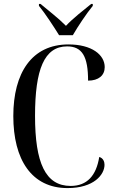

<svg xmlns="http://www.w3.org/2000/svg" viewBox="-20 -951 588 981"><path d="M282 -771H352C378 -816 422 -882 454 -921V-931H446C407 -899 353 -858 317 -819C280 -857 225 -899 187 -931H179V-921C211 -882 254 -816 282 -771ZM325 10C460 10 514 -59 514 -109C514 -124 508 -143 487 -149C472 -54 425 -1 341 -1C212 -1 159 -119 159 -359C159 -596 206 -714 323 -714C400 -714 430 -662 430 -539C484 -539 515 -566 515 -608C515 -671 449 -724 330 -724C142 -724 48 -578 48 -358C48 -136 141 10 325 10Z"/></svg>

Font: Noto Serif Display Condensed Medium
Style: Regular
Weight: 500
Width: 3
Designer: Monotype Design Team
Foundry: Monotype Imaging Inc.
Version: Version 2.009